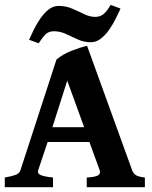

<svg xmlns="http://www.w3.org/2000/svg" viewBox="-20 -783 636 803"><path d="M179.2 -189 139.6 -70.8Q135.3 -57.1 150.1 -50.8Q165 -44.4 201.7 -40.5V0H0V-40.5Q30.3 -45.9 45.7 -51.8Q61 -57.6 65.4 -70.8L216.3 -534.2Q243.7 -556.6 279.1 -570.6Q314.5 -584.5 344.2 -591.3L532.7 -70.8Q537.1 -58.6 547.1 -51.3Q557.1 -43.9 585.9 -40.5V0H342.8V-40.5Q377.4 -42.5 389.6 -49.3Q401.9 -56.2 397 -70.8L354 -189ZM332 -251 261.2 -445.8 199.2 -251ZM483.9 -747.1Q476.1 -729 464.1 -705.1Q452.1 -681.2 436.3 -658.4Q420.4 -635.7 401.4 -621.1Q382.3 -606.4 359.4 -606.4Q331.1 -606.4 305.7 -617.9Q280.3 -629.4 255.9 -640.9Q231.4 -652.3 205.6 -652.3Q183.6 -652.3 170.9 -639.6Q158.2 -627 141.6 -602.1L101.6 -616.7Q109.9 -635.3 121.6 -659.2Q133.3 -683.1 148.9 -705.8Q164.6 -728.5 183.6 -743.4Q202.6 -758.3 225.1 -758.3Q255.9 -758.3 282.2 -746.8Q308.6 -735.4 332 -723.9Q355.5 -712.4 377.9 -712.4Q399.4 -712.4 413.6 -724.4Q427.7 -736.3 442.9 -762.7Z"/></svg>

Font: Dai Banna SIL
Style: Bold
Weight: 700
Designer: Victor Gaultney
Foundry: SIL International
Version: Version 4.000